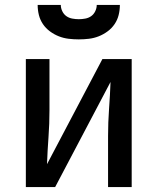

<svg xmlns="http://www.w3.org/2000/svg" viewBox="-20 -760 640 780"><path d="M85 0V-520H181V-312Q181 -257 177 -202.5Q173 -148 171 -93L396 -520H515V0H419V-208Q419 -263 423 -317.5Q427 -372 429 -427L204 0ZM300 -600Q279 -600 258.5 -602.5Q238 -605 219 -612.5Q200 -620 183 -632.5Q166 -645 154.5 -662Q143 -679 138 -699Q133 -719 133 -740H227Q227 -727 233 -714.5Q239 -702 249.5 -694.5Q260 -687 273.5 -684.5Q287 -682 300 -682Q313 -682 326.5 -684.5Q340 -687 350.5 -694.5Q361 -702 367 -714.5Q373 -727 373 -740H467Q467 -719 462 -699Q457 -679 445.5 -662Q434 -645 417 -632.5Q400 -620 381 -612.5Q362 -605 341.5 -602.5Q321 -600 300 -600Z"/></svg>

Font: Iosevka Custom Medium Extended
Style: Regular
Weight: 500
Width: 7
Monospace: yes
Designer: Belleve Invis
Foundry: Belleve Invis
Version: Version 11.2.4; ttfautohint (v1.8.4)